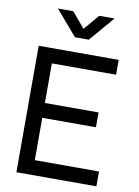

<svg xmlns="http://www.w3.org/2000/svg" viewBox="-101 -1011 777 1077"><g transform="rotate(10 287.5 -472.5)"><path d="M261.7 -802.7 139.6 -944.8H227.1L300.8 -857.4L375 -944.8H462.4L340.3 -802.7ZM525.4 0H69.8V-720.2H525.4V-635.7H159.7V-410.2H465.3V-325.7H159.7V-84.5H525.4Z"/></g></svg>

Font: Vela Sans Med
Style: Regular
Weight: 500
Designer: Principal design: Mikhail Sharanda - project Manrope.
Design modification: Ravid Balaliev
Foundry: Mikhail Sharanda
Version: Version 1.001